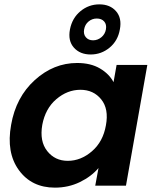

<svg xmlns="http://www.w3.org/2000/svg" viewBox="-20 -852 718 881"><path d="M31 -279Q53 -406 139.5 -484.5Q226 -563 334 -563Q396 -563 438.5 -538Q481 -513 501 -475L515 -554H656L558 0H417L432 -81Q399 -42 346.5 -16.5Q294 9 232 9Q125 9 66.5 -71.5Q8 -152 31 -279ZM466 -277Q480 -352 444.5 -396Q409 -440 349 -440Q289 -440 238.5 -397Q188 -354 174 -279Q161 -204 196.5 -159Q232 -114 291 -114Q351 -114 402 -158Q453 -202 466 -277ZM530 -717Q521 -665 483 -633.5Q445 -602 396 -602Q347 -602 319 -633.5Q291 -665 301 -717Q311 -769 349 -800.5Q387 -832 436 -832Q485 -832 512.5 -800.5Q540 -769 530 -717ZM466 -717Q470 -740 458 -753.5Q446 -767 424 -767Q403 -767 386.5 -753.5Q370 -740 366 -717Q362 -695 374 -681Q386 -667 407 -667Q428 -667 445 -681Q462 -695 466 -717Z"/></svg>

Font: Poppins SemiBold
Style: Italic
Weight: 600
Italic angle: -10°
Designer: Ninad Kale (Devanagari), Jonny Pinhorn (Latin)
Foundry: Indian Type Foundry
Version: Version 3.200;PS 1.000;hotconv 16.6.54;makeotf.lib2.5.65590